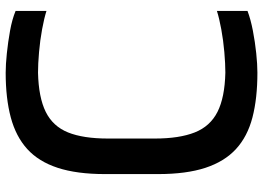

<svg xmlns="http://www.w3.org/2000/svg" viewBox="-142 -750 904 659"><g transform="rotate(-90 309.5 -421.0)"><path d="M163 -341Q163 -257 184 -204Q205 -151 254.5 -126Q304 -101 389 -99Q419 -99 459.5 -102.5Q500 -106 538 -113Q576 -120 601 -128V-23Q572 -12 533 -4.5Q494 3 455.5 7Q417 11 389 11Q301 11 235.5 -6Q170 -23 127 -62.5Q84 -102 62.5 -167.5Q41 -233 41 -330V-512Q41 -609 62.5 -674.5Q84 -740 127 -779Q170 -818 235.5 -835.5Q301 -853 389 -853Q417 -853 455.5 -849Q494 -845 533 -838Q572 -831 601 -819V-713Q576 -721 538 -728Q500 -735 459.5 -738.5Q419 -742 389 -742Q304 -740 254.5 -715.5Q205 -691 184 -639Q163 -587 163 -502Z"/></g></svg>

Font: Matangi
Style: Bold
Weight: 700
Designer: Prashant Pant
Foundry: The Graphic Ant
Version: Version 3.002